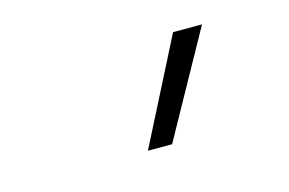

<svg xmlns="http://www.w3.org/2000/svg" viewBox="-44 -1085 589 391"><g transform="rotate(-15 250.0 -890.0)"><path d="M279 -780H228L340 -1000H401Z"/></g></svg>

Font: M PLUS Code Latin Light
Style: Regular
Weight: 300
Designer: Coji Morishita
Foundry: UNDERFOREST DESIGN
Version: Version 1.002; ttfautohint (v1.8.3)